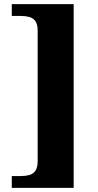

<svg xmlns="http://www.w3.org/2000/svg" viewBox="-20 -780 476 928"><path d="M37 128V71H80Q103 71 121.5 66Q140 61 151 45.5Q162 30 162 -1V-631Q162 -663 151 -678Q140 -693 121.5 -698Q103 -703 80 -703H37V-760H336V128Z"/></svg>

Font: Noto Serif Thai ExtraBold
Style: Regular
Weight: 800
Version: Version 2.001